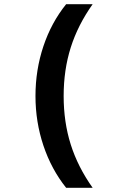

<svg xmlns="http://www.w3.org/2000/svg" viewBox="-20 -790 540 920"><path d="M297 110Q226 21 188 -92.5Q150 -206 150 -330Q150 -455 188 -568.5Q226 -682 297 -770H424Q353 -670 319 -562.5Q285 -455 285 -330Q285 -205 319 -97.5Q353 10 424 110Z"/></svg>

Font: M PLUS Code Latin
Style: Bold
Weight: 700
Designer: Coji Morishita
Foundry: UNDERFOREST DESIGN
Version: Version 1.002; ttfautohint (v1.8.3)